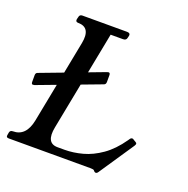

<svg xmlns="http://www.w3.org/2000/svg" viewBox="-135 -774 881 901"><g transform="rotate(20 305.0 -324.0)"><path d="M324.8 -450Q330 -452 332.8 -452Q340.8 -452 340.8 -440V-406.5Q340.8 -394.8 331.8 -391.5L26 -276.5Q23.2 -275.5 18 -275.5Q11 -275.5 11 -287.5V-320Q11 -332 20 -335ZM563 -188Q566.2 -186.2 567.6 -184.6Q569 -183 569 -178Q568 -177 567.5 -175.5Q567 -174 565 -170L448 4Q443 12 436 12Q434 12 431.5 10.5Q429 9 425 4Q422 0 408 0H-2Q-16 0 -13 -13L-11 -25Q-9 -38 5 -38Q70 -38 86.8 -121L168 -538Q184 -621 119 -621Q105 -621 107.2 -635L110 -646Q112 -660 126 -660H349.2Q366.2 -660 364.2 -646L361.5 -635Q359.2 -621 343.2 -621H281.2L184.5 -123.5Q167.8 -39.5 227.8 -39.5H262.8Q305.8 -39.5 351.8 -51.9Q397.8 -64.2 442.9 -95.8Q488 -127.2 527.8 -184.2L531.8 -190.2Q536.8 -198.2 543.5 -198.2Q545.8 -198.2 547.8 -197.4Q549.8 -196.5 550.8 -195.2Z"/></g></svg>

Font: Young Serif Light
Style: Italic
Weight: 300
Italic angle: -10.979°
Designer: Bastien Sozeau
Foundry: NBR — Bastien Sozeau
Version: Version 5.001